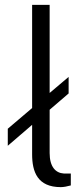

<svg xmlns="http://www.w3.org/2000/svg" viewBox="-20 -763 311 789"><path d="M242 -50C209 -52 184 -77 184 -134V-312L262 -379V-447L184 -381V-743H112V-319L12 -234V-164L112 -250V-129C112 -57 134 6 230 6C241 6 257 3 271 -1V-50Z"/></svg>

Font: United Sans Light
Style: Regular
Weight: 300
Designer: Pablo Impallari, Rodrigo Fuenzalida (Modified by Dan O. Williams)
Version: Version 1.000;PS 001.000;hotconv 1.0.88;makeotf.lib2.5.64775